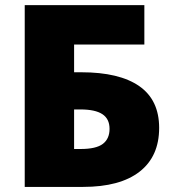

<svg xmlns="http://www.w3.org/2000/svg" viewBox="-20 -734 687 754"><path d="M605 -231.9Q605 -119.6 528.1 -59.8Q451.2 0 306.2 0H77.1V-713.9H546.9V-559.1H271V-450.2H298.8Q448.7 -450.2 526.9 -395.8Q605 -341.3 605 -231.9ZM271 -148.9H296.9Q357.4 -148.9 383.8 -168.9Q410.2 -189 410.2 -228Q410.2 -267.1 382.1 -285.6Q354 -304.2 295.9 -304.2H271Z"/></svg>

Font: Open Sans ExtBd
Style: Bold
Weight: 800
Foundry: Ascender Corporation
Version: Version 1.10